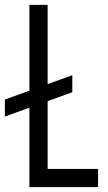

<svg xmlns="http://www.w3.org/2000/svg" viewBox="-33 -770 444 790"><path d="M-13 -290.5V-360.5L264.5 -460.5V-390.5ZM163 -750V-75H370.5V0H88V-750Z"/></svg>

Font: Mohave Light
Style: Regular
Weight: 300
Designer: Gumpita Rahayu
Foundry: Tokotype
Version: Version 2.003